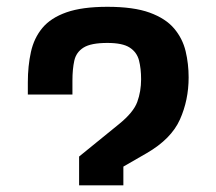

<svg xmlns="http://www.w3.org/2000/svg" viewBox="-20 -556 647 576"><path d="M217.3 0V-86.4L336.9 -183.6Q380.4 -218.8 391.8 -250.2Q403.3 -281.7 403.3 -318.4Q403.3 -350.1 397 -374.8Q390.6 -399.4 369.1 -413.3Q347.7 -427.2 302.2 -427.2Q252.9 -427.2 230.7 -413.3Q208.5 -399.4 202.9 -374Q197.3 -348.6 197.3 -314V-272.5H63.5V-308.6Q63.5 -358.4 72.8 -400.1Q82 -441.9 107.2 -472.2Q132.3 -502.4 179.4 -519Q226.6 -535.6 302.2 -535.6Q380.9 -535.6 429 -518.1Q477.1 -500.5 502.4 -470.5Q527.8 -440.4 536.9 -402.3Q545.9 -364.3 545.9 -323.7Q545.9 -255.9 519.8 -197.5Q493.7 -139.2 420.4 -96.7L350.1 -56.2V0Z"/></svg>

Font: Monda
Style: Bold
Weight: 700
Designer: Vernon Adams
Foundry: Vernon Adams
Version: Version 2.100; ttfautohint (v1.8.3)